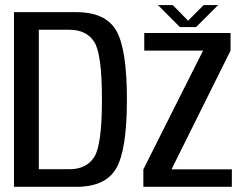

<svg xmlns="http://www.w3.org/2000/svg" viewBox="-20 -722 953 742"><path d="M34 0H275Q387.5 0 429 -71.2Q470.5 -142.5 470.5 -337.5Q470.5 -532.5 429.2 -603.8Q388 -675 275 -675H34ZM130 -68V-607H248Q313.5 -607 343.8 -560.8Q374 -514.5 374 -337.5Q374 -161 343.8 -114.5Q313.5 -68 248 -68ZM534 0H876V-67.5H644V-70L871 -526.5V-594.5H537.5V-526.5H764.5V-526L534 -67.5ZM675 -617.5H738L823 -702.5H767L707 -642L647.5 -702.5H590.5Z"/></svg>

Font: Anybody SemiCondensed
Style: Regular
Weight: 400
Width: 4
Version: Version 1.113;gftools[0.9.25]